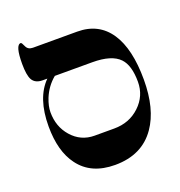

<svg xmlns="http://www.w3.org/2000/svg" viewBox="-130 -815 881 939"><g transform="rotate(-20 311.0 -346.0)"><path d="M182.1 -497.1Q138.2 -460.9 116.2 -406.7Q101.1 -368.2 101.1 -336.9Q101.1 -261.7 146.5 -210Q193.8 -155.8 265.1 -155.8H367.2Q446.3 -155.8 500.2 -206.8Q554.2 -257.8 554.2 -331.1Q554.2 -417 518.1 -454.6Q477.5 -497.1 377 -497.1ZM585 -331.1Q585 -178.7 522.9 -89.4Q452.1 13.2 311 13.2Q186.5 13.2 124.5 -70.8Q68.8 -145 68.8 -274.9Q68.8 -422.9 143.1 -497.1H119.1Q80.6 -497.1 65.4 -523.4Q51.8 -547.9 51.8 -606.9Q51.8 -705.1 80.1 -705.1Q85 -705.1 94 -684.1Q103 -663.1 128.9 -663.1H358.9Q470.2 -663.1 528.3 -576.2Q585 -491.2 585 -331.1Z"/></g></svg>

Font: Ezra SIL SR
Style: Regular
Weight: 400
Designer: Development by SIL's NRSI team. OpenType tables by Ralph Hancock ( hancock@dircon.co.uk ).
Foundry: Development by SIL's NRSI team.
Version: Version 2.51; 2007